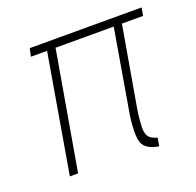

<svg xmlns="http://www.w3.org/2000/svg" viewBox="-91 -555 671 658"><g transform="rotate(-20 244.5 -226.0)"><path d="M136 -444 60 0H90L167 -444ZM81 -460 75 -431H484L489 -460ZM379 -444 324 -121Q320 -89 320 -66Q320 -43 325 -28.5Q330 -14 344.5 -5Q359 4 383 8L388 -22Q365 -28 357 -40Q349 -52 349.5 -73Q350 -94 354 -127L409 -444Z"/></g></svg>

Font: Jost ExtraLight
Style: Italic
Weight: 250
Italic angle: -5°
Version: Version 3.710